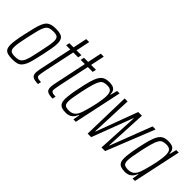

<svg xmlns="http://www.w3.org/2000/svg" viewBox="24 -1285 1919 1919"><g transform="rotate(45 984.0 -325.0)"><path d="M133 8Q91 8 65 0Q39 -8 27.5 -27.5Q16 -47 16 -83Q16 -112 22.5 -154Q29 -196 42 -254Q56 -319 67.5 -365Q79 -411 92 -441Q105 -471 122.5 -487.5Q140 -504 165 -511Q190 -518 225 -518Q267 -518 292.5 -509.5Q318 -501 329.5 -480.5Q341 -460 341 -422Q341 -394 334 -352.5Q327 -311 315 -254Q301 -189 289.5 -143.5Q278 -98 265 -68.5Q252 -39 234.5 -22Q217 -5 192.5 1.5Q168 8 133 8ZM131 -30Q158 -30 176.5 -35Q195 -40 208.5 -53.5Q222 -67 232 -92.5Q242 -118 251.5 -157.5Q261 -197 273 -254Q285 -313 292.5 -353Q300 -393 300 -418Q300 -444 292.5 -457Q285 -470 269 -475Q253 -480 227 -480Q194 -480 173 -472Q152 -464 138 -441Q124 -418 112 -373Q100 -328 84 -254Q71 -196 64.5 -156.5Q58 -117 58 -91Q58 -66 65.5 -53Q73 -40 89 -35Q105 -30 131 -30Z M489 0Q462 0 443.5 -3.5Q425 -7 413.5 -14.5Q402 -22 397 -34.5Q392 -47 392 -65Q392 -71 393 -82Q394 -93 397 -108.5Q400 -124 404 -144L473 -472H414L422 -510H481L512 -658H554L523 -510H592L584 -472H515L445 -143Q442 -127 439.5 -112.5Q437 -98 435 -86Q433 -74 433 -65Q433 -56 438.5 -49Q444 -42 457.5 -38.5Q471 -35 496 -35Z M695 0Q668 0 649.5 -3.5Q631 -7 619.5 -14.5Q608 -22 603 -34.5Q598 -47 598 -65Q598 -71 599 -82Q600 -93 603 -108.5Q606 -124 610 -144L679 -472H620L628 -510H687L718 -658H760L729 -510H798L790 -472H721L651 -143Q648 -127 645.5 -112.5Q643 -98 641 -86Q639 -74 639 -65Q639 -56 644.5 -49Q650 -42 663.5 -38.5Q677 -35 702 -35Z M889 8Q853 8 829.5 -0.5Q806 -9 795.5 -29Q785 -49 785 -84Q785 -113 791 -156Q797 -199 809 -255Q825 -335 840 -386Q855 -437 873.5 -466Q892 -495 917.5 -506.5Q943 -518 980 -518Q1004 -518 1025 -512.5Q1046 -507 1059.5 -490Q1073 -473 1073 -438H1078L1097 -510H1132L1023 0H989L1001 -71H997Q982 -36 964 -19.5Q946 -3 926.5 2.5Q907 8 889 8ZM895 -30Q920 -30 939 -38.5Q958 -47 972 -64Q986 -81 996 -108Q1003 -126 1011 -154Q1019 -182 1027.5 -215Q1036 -248 1043 -282.5Q1050 -317 1054 -347.5Q1058 -378 1058 -401Q1058 -444 1042 -462Q1026 -480 988 -480Q959 -480 940 -472.5Q921 -465 907 -442Q893 -419 880 -374Q867 -329 851 -255Q839 -196 832 -156.5Q825 -117 825 -92Q825 -66 832.5 -52.5Q840 -39 856 -34.5Q872 -30 895 -30Z M1190 0 1203 -510H1245L1227 -70H1231L1395 -510H1447L1425 -70H1429L1598 -510H1641L1437 0H1386L1408 -432H1404L1240 0Z M1725 8Q1689 8 1665.5 -0.5Q1642 -9 1631.5 -29Q1621 -49 1621 -84Q1621 -113 1627 -156Q1633 -199 1645 -255Q1661 -335 1676 -386Q1691 -437 1709.5 -466Q1728 -495 1753.5 -506.5Q1779 -518 1816 -518Q1840 -518 1861 -512.5Q1882 -507 1895.5 -490Q1909 -473 1909 -438H1914L1933 -510H1968L1859 0H1825L1837 -71H1833Q1818 -36 1800 -19.5Q1782 -3 1762.5 2.5Q1743 8 1725 8ZM1731 -30Q1756 -30 1775 -38.5Q1794 -47 1808 -64Q1822 -81 1832 -108Q1839 -126 1847 -154Q1855 -182 1863.5 -215Q1872 -248 1879 -282.5Q1886 -317 1890 -347.5Q1894 -378 1894 -401Q1894 -444 1878 -462Q1862 -480 1824 -480Q1795 -480 1776 -472.5Q1757 -465 1743 -442Q1729 -419 1716 -374Q1703 -329 1687 -255Q1675 -196 1668 -156.5Q1661 -117 1661 -92Q1661 -66 1668.5 -52.5Q1676 -39 1692 -34.5Q1708 -30 1731 -30Z"/></g></svg>

Font: Saira ExtraCondensed ExtraLight
Style: Italic
Weight: 250
Width: 2
Italic angle: -12°
Designer: Hector Gatti with collaboration of the Omnibus-Type team
Foundry: Omnibus-Type
Version: Version 1.101